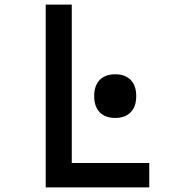

<svg xmlns="http://www.w3.org/2000/svg" viewBox="-20 -820 740 840"><path d="M180 0V-800H294V-107H633V0ZM484 -304Q440 -304 416 -329Q392 -354 392 -400Q392 -445 416 -470Q440 -495 484 -495Q528 -495 552 -470Q576 -445 576 -400Q576 -354 552 -329Q528 -304 484 -304Z"/></svg>

Font: Martian Mono
Style: Regular
Weight: 400
Monospace: yes
Designer: Roman Shamin
Foundry: Evil Martians
Version: Version 1.000; ttfautohint (v1.8.4.7-5d5b)